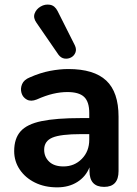

<svg xmlns="http://www.w3.org/2000/svg" viewBox="-20 -796 590 826"><path d="M232 -560 137 -698Q122 -719 129 -738Q136 -757 155 -768Q174 -779 195 -775.5Q216 -772 228 -748L302 -601Q310 -584 304.5 -570Q299 -556 286 -549Q273 -542 258 -544Q243 -546 232 -560ZM226 10Q172 10 130.5 -10.5Q89 -31 65 -66.5Q41 -102 41 -146Q41 -200 68.5 -231Q96 -262 159 -275Q222 -288 328 -288H364V-310Q364 -358 342 -379Q320 -400 270 -400Q240 -400 208 -392.5Q176 -385 138 -368Q113 -358 95.5 -367.5Q78 -377 72.5 -396Q67 -415 75 -434Q83 -453 108 -463Q153 -483 195 -491Q237 -499 274 -499Q384 -499 437 -449.5Q490 -400 490 -294V-60Q490 8 428 8Q365 8 365 -60V-76Q349 -36 312.5 -13Q276 10 226 10ZM364 -219H329Q241 -219 205.5 -204Q170 -189 170 -152Q170 -121 191.5 -100.5Q213 -80 253 -80Q300 -80 332 -112.5Q364 -145 364 -195Z"/></svg>

Font: Chiron GoRound TC SB
Style: Regular
Weight: 500
Designer: Ryoko NISHIZUKA 西塚涼子 (kana, bopomofo & ideographs); Paul D. Hunt (Latin, Greek & Cyrillic); Sandoll Communications 산돌커뮤니
Foundry: Adobe
Version: Version 1.000;hotconv 1.1.1;makeotfexe 2.6.0